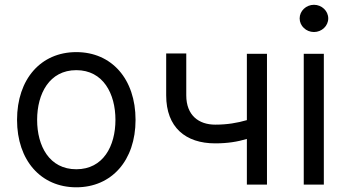

<svg xmlns="http://www.w3.org/2000/svg" viewBox="-20 -770 1448 801"><path d="M298.3 11.4C446 11.4 545.5 -100.9 545.5 -269.9C545.5 -440.3 446 -552.6 298.3 -552.6C150.6 -552.6 51.1 -440.3 51.1 -269.9C51.1 -100.9 150.6 11.4 298.3 11.4ZM134.9 -269.9C134.9 -379.3 186.1 -477.3 298.3 -477.3C410.5 -477.3 461.6 -379.3 461.6 -269.9C461.6 -160.5 410.5 -63.9 298.3 -63.9C186.1 -63.9 134.9 -160.5 134.9 -269.9Z M1093.8 -545.5H1009.9V-268.8C969.5 -257.1 927.9 -250 877.8 -250C809.7 -250 757.1 -288.4 757.1 -372.2V-546.9H673.3V-372.2C673.3 -238.6 754.3 -171.9 877.8 -171.9C929.3 -171.9 970.5 -178.6 1009.9 -190.3V0H1093.8Z M1247.2 0H1331V-545.5H1247.2ZM1230.1 -693.2C1230.1 -661.9 1257.1 -636.4 1289.8 -636.4C1322.4 -636.4 1349.4 -661.9 1349.4 -693.2C1349.4 -724.4 1322.4 -750 1289.8 -750C1257.1 -750 1230.1 -724.4 1230.1 -693.2Z"/></svg>

Font: Margiela Sans
Style: Regular
Weight: 400
Designer: Stefan Endress, Andreas Faust
Version: Version 1.100;FEAKit 1.0